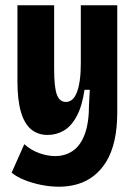

<svg xmlns="http://www.w3.org/2000/svg" viewBox="-20 -548 513 727"><path d="M204 159Q170 159 135.5 152Q101 145 72.5 133.5Q44 122 24 106L72 -2Q98 21 129 32Q160 43 189 43Q227 43 256 23Q285 3 301 -40Q317 -83 317 -151L320 -208H300Q291 -146 270.5 -108Q250 -70 221.5 -53.5Q193 -37 161 -37Q123 -37 97.5 -58.5Q72 -80 59 -125Q46 -170 46 -241V-528H185V-286Q185 -219 195 -190.5Q205 -162 230 -162Q243 -162 253.5 -171Q264 -180 271 -198Q278 -216 282 -243.5Q286 -271 286 -307V-528H424V-123Q424 -63 413.5 -16.5Q403 30 383 63Q363 96 335.5 117.5Q308 139 274.5 149Q241 159 204 159Z"/></svg>

Font: Bricolage Grotesque Condensed
Style: Bold
Weight: 700
Width: 3
Designer: Mathieu Triay
Foundry: Atelier Triay
Version: Version 1.001;gftools[0.9.33.dev8+g029e19f]